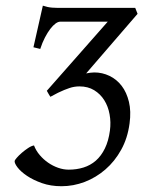

<svg xmlns="http://www.w3.org/2000/svg" viewBox="-20 -643 508 678"><path d="M437.5 -207Q430.7 -155.3 408 -114.3Q385.3 -73.2 352.3 -44.7Q319.3 -16.1 279.3 -0.7Q239.3 14.6 197.3 14.6Q159.2 14.6 128.2 3.7Q97.2 -7.3 75.4 -22Q53.7 -36.6 42.2 -51.5Q30.8 -66.4 31.7 -74.7Q32.2 -77.6 39.3 -85.9Q46.4 -94.2 56.9 -103.3Q67.4 -112.3 79.1 -120.1Q90.8 -127.9 100.1 -129.4Q106.9 -111.3 120.1 -95.7Q133.3 -80.1 149.9 -68.6Q166.5 -57.1 185.3 -50.5Q204.1 -43.9 222.7 -43.9Q250.5 -43.9 274.9 -51.5Q299.3 -59.1 318.4 -75.7Q337.4 -92.3 350.3 -118.7Q363.3 -145 368.2 -182.1Q372.1 -211.4 366.9 -239.5Q361.8 -267.6 348.1 -289.3Q334.5 -311 312.5 -324.5Q290.5 -337.9 260.7 -337.9Q242.2 -337.9 224.9 -332Q207.5 -326.2 187 -316.4L183.1 -314.5L158.2 -301.3L157.2 -302.2Q154.8 -305.2 151.9 -310.8Q148.9 -316.4 146.5 -320.3L145.5 -322.8V-323.2Q146 -323.2 146.5 -323.7L360.4 -566.4H192.4Q185.1 -566.4 176 -559.8Q167 -553.2 157.5 -540.8Q147.9 -528.3 138.7 -510.5Q129.4 -492.7 122.1 -470.2L98.1 -476.1L131.3 -623Q140.1 -620.1 147.9 -618.4Q155.8 -616.7 164.3 -616Q172.9 -615.2 183.1 -615.2H457.5L465.8 -594.2L284.2 -383.8Q292 -385.3 299.1 -386.2Q306.2 -387.2 313 -387.2Q341.3 -387.2 366.7 -375Q392.1 -362.8 409.7 -339.8Q427.2 -316.9 435.3 -283.4Q443.4 -250 437.5 -207Z"/></svg>

Font: Gentium Plus Afr
Style: Italic
Weight: 400
Italic angle: -8°
Designer: J. Victor Gaultney, Annie Olsen, Iska Routamaa, Becca Hirsbrunner
Foundry: SIL International
Version: Version 5.000